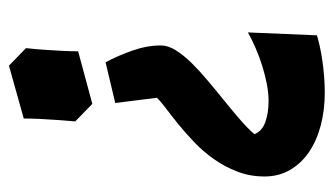

<svg xmlns="http://www.w3.org/2000/svg" viewBox="-174 -318 726 417"><g transform="rotate(-90 188.5 -109.0)"><path d="M262.2 -242.2Q276.4 -215.8 287.6 -184.1Q298.8 -152.3 298.8 -122.1Q298.8 -106.4 288.3 -89.6Q277.8 -72.8 260.7 -55.4Q243.7 -38.1 222.4 -20.3Q201.2 -2.4 179.7 14.9Q158.2 32.2 138.7 49.1Q119.1 65.9 106 81.1Q112.8 97.7 132.3 104.7Q151.9 111.8 178.2 111.8Q195.8 111.8 215.6 107.9Q235.4 104 254.9 97.9Q274.4 91.8 293 83.7Q311.5 75.7 327.1 66.9L320.8 216.8Q311.5 219.7 297.4 222.9Q283.2 226.1 266.6 228.5Q250 231 231.9 232.4Q213.9 233.9 196.8 233.9Q158.2 233.9 125 225.1Q91.8 216.3 67.1 199.5Q42.5 182.6 28.3 158.2Q14.2 133.8 14.2 103Q14.2 71.3 24.9 43.7Q35.6 16.1 52.2 -7.3Q68.8 -30.8 89.1 -50Q109.4 -69.3 128.4 -84.7Q147.5 -100.1 162.8 -111.6Q178.2 -123 185.1 -130.9L173.8 -221.2ZM171.9 -271 133.8 -308.1Q135.7 -328.6 137 -348.6Q138.2 -368.7 139.2 -384.3Q140.1 -402.8 140.1 -419.9L254.9 -452.1L293 -415Q290.5 -393.6 289.3 -373.5Q288.1 -353.5 287.1 -337.4Q286.1 -318.4 286.1 -301.8Z"/></g></svg>

Font: Simonetta
Style: Black Italic
Weight: 900
Italic angle: -2°
Designer: Gayaneh Bagdasaryan
Foundry: Brownfox
Version: Version 1.002